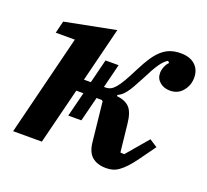

<svg xmlns="http://www.w3.org/2000/svg" viewBox="-100 -654 845 785"><g transform="rotate(20 323.0 -261.0)"><path d="M134 -438H51L64 -491L284 -534L225 -297H255L281 -401H338L312 -297H319Q331 -297 341 -302Q351 -307 361.5 -319.5Q372 -332 384.5 -353.5Q397 -375 414 -409Q431 -443 447 -467Q463 -491 480.5 -506Q498 -521 517.5 -527.5Q537 -534 561 -534Q601 -534 623.5 -513.5Q646 -493 646 -458Q646 -426 625.5 -400.5Q605 -375 570 -375Q544 -375 526 -390Q508 -405 508 -429Q508 -443 514 -457.5Q520 -472 529 -480L522 -487Q506 -478 490 -455Q474 -432 448 -380Q436 -357 426.5 -340.5Q417 -324 408.5 -313Q400 -302 392 -295.5Q384 -289 375 -285V-280Q412 -276 430.5 -256.5Q449 -237 454 -188L467 -68L484 -67L564 -161L598 -139L549 -71Q531 -46 516 -30Q501 -14 487.5 -4.5Q474 5 461 8.5Q448 12 433 12Q394 12 371.5 -7.5Q349 -27 345 -71L327 -240L322 -244H299L272 -137H215L242 -244H211L150 0H25Z"/></g></svg>

Font: IBM Plex Serif SemiBold
Style: Italic
Weight: 600
Italic angle: -14°
Designer: Mike Abbink, Paul van der Laan, Pieter van Rosmalen
Foundry: Bold Monday
Version: Version 2.5